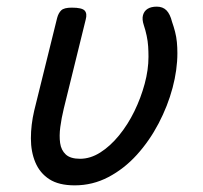

<svg xmlns="http://www.w3.org/2000/svg" viewBox="-20 -539 611 578"><path d="M205 19Q157 19 128.5 0.5Q100 -18 86.5 -50Q73 -82 73 -122.5Q73 -163 83 -206L152 -485Q156 -500 164.5 -508Q173 -516 196 -516Q227 -516 235 -507Q243 -498 238 -480L172 -212Q165 -183 161.5 -156.5Q158 -130 161 -108.5Q164 -87 178 -74Q192 -61 221 -61Q252 -61 282 -80Q312 -99 338.5 -131.5Q365 -164 384.5 -204Q404 -244 415.5 -286.5Q427 -329 427 -368Q427 -384 426 -399.5Q425 -415 421.5 -431.5Q418 -448 413 -463Q407 -481 410.5 -493.5Q414 -506 424.5 -512.5Q435 -519 452 -519Q470 -519 481 -508Q492 -497 498 -473Q503 -459 507 -443.5Q511 -428 512.5 -412Q514 -396 514 -379Q514 -329 499.5 -274.5Q485 -220 457.5 -167.5Q430 -115 392 -73Q354 -31 306.5 -6Q259 19 205 19Z"/></svg>

Font: Playwrite DE SAS
Style: Regular
Weight: 400
Designer: Veronika Burian, José Scaglione
Foundry: TypeTogether
Version: Version 1.002